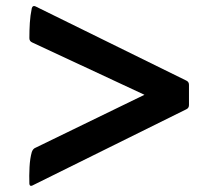

<svg xmlns="http://www.w3.org/2000/svg" viewBox="-20 -601 710 634"><path d="M77 6Q78 15 86 12L595 -240Q604 -244 604 -254V-321Q604 -331 595 -335L97 -580Q88 -584 85 -574Q80 -550 78.5 -525.5Q77 -501 77 -475Q77 -465 86 -461L457 -288L97 -113Q89 -110 85 -99Q79 -78 77.5 -49Q76 -20 77 6Z"/></svg>

Font: Hahmlet ExtraBold
Style: Regular
Weight: 800
Designer: Minjoo Ham & Mark Frömberg
Foundry: hypertype
Version: Version 1.002